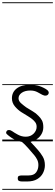

<svg xmlns="http://www.w3.org/2000/svg" viewBox="-25 -1250 488 1698"><path d="M203 9Q174 9 135.8 -3Q97.5 -15 62 -42Q43.5 -55.5 34 -65.5Q24.5 -75.5 33.5 -89.5Q39 -100 54 -100Q69 -100 84 -89Q101 -76.5 133.8 -58.8Q166.5 -41 203 -41Q245 -41 272 -67.8Q299 -94.5 299 -128Q299 -151.5 287.8 -167.2Q276.5 -183 262 -194.5Q246.5 -207.5 221 -223.2Q195.5 -239 165 -257.5Q134.5 -276.5 107.5 -308.2Q80.5 -340 80.5 -380.5Q80.5 -435.5 123.2 -468Q166 -500.5 243.5 -500.5Q272 -500.5 304.8 -493.8Q337.5 -487 376.5 -465Q396.5 -454 403 -441.8Q409.5 -429.5 402 -417Q395.5 -406.5 381 -404.5Q366.5 -402.5 348.5 -412Q336 -419 307.8 -434.2Q279.5 -449.5 243.5 -449.5Q196.5 -449.5 167.8 -429.8Q139 -410 139 -380.5Q139 -356.5 161.5 -336.8Q184 -317 207 -300.5Q237.5 -280.5 264.8 -265.2Q292 -250 315 -225.5Q334 -207.5 346 -185.2Q358 -163 358 -124.5Q358 -88 338 -57.5Q318 -27 283 -9Q248 9 203 9ZM203 9Q174 9 135.8 -3Q97.5 -15 62 -42Q43.5 -55.5 34 -65.5Q24.5 -75.5 33.5 -89.5Q39 -100 54 -100Q69 -100 84 -89Q101 -76.5 133.8 -58.8Q166.5 -41 203 -41Q245 -41 272 -67.8Q299 -94.5 299 -128Q299 -151.5 287.8 -167.2Q276.5 -183 262 -194.5Q246.5 -207.5 221 -223.2Q195.5 -239 165 -257.5Q134.5 -276.5 107.5 -308.2Q80.5 -340 80.5 -380.5Q80.5 -435.5 123.2 -468Q166 -500.5 243.5 -500.5Q272 -500.5 304.8 -493.8Q337.5 -487 376.5 -465Q396.5 -454 403 -441.8Q409.5 -429.5 402 -417Q395.5 -406.5 381 -404.5Q366.5 -402.5 348.5 -412Q336 -419 307.8 -434.2Q279.5 -449.5 243.5 -449.5Q196.5 -449.5 167.8 -429.8Q139 -410 139 -380.5Q139 -356.5 161.5 -336.8Q184 -317 207 -300.5Q237.5 -280.5 264.8 -265.2Q292 -250 315 -225.5Q334 -207.5 346 -185.2Q358 -163 358 -124.5Q358 -88 338 -57.5Q318 -27 283 -9Q248 9 203 9ZM171 355Q155 355 143.5 350.2Q132 345.5 132 327Q132 309.5 142.8 305.5Q153.5 301.5 171 301.5H229Q274.5 301.5 294.5 274.5Q314.5 247.5 314.5 210Q314.5 182 302.8 160Q291 138 280 125Q256.5 97 225 61Q193.5 25 165.5 2Q157.5 -5 158.5 -14.5Q159.5 -24 166.8 -31.5Q174 -39 183.5 -39Q190.5 -39 194.8 -38Q199 -37 210 -28.5Q223 -18 242.8 2.5Q262.5 23 281.5 43.8Q300.5 64.5 311.5 77.5Q333.5 102.5 352.8 134.5Q372 166.5 372 211Q372 247 355.5 280Q339 313 304.2 334Q269.5 355 214.5 355ZM-5 420.5H442.5V428.5H-5ZM-5 -16H442.5V0H-5ZM-5 -505.5H442.5V-497.5H-5ZM-5 -1230H442.5V-1222H-5Z"/></svg>

Font: Edu VIC WA NT Pre Guide
Style: Regular
Weight: 400
Designer: Tina and Corey Anderson, Eben Sorkin, Mirko Velimirovic
Foundry: Google for Education
Version: Version 1.000